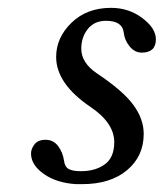

<svg xmlns="http://www.w3.org/2000/svg" viewBox="-20 -459 417 489"><path d="M174 10Q124 7 91.5 -16Q59 -39 59 -68Q59 -80 68 -91.5Q77 -103 96 -103Q116 -103 128 -87Q140 -71 143 -50Q145 -34 155 -28.5Q165 -23 186 -23Q223 -23 247 -40.5Q271 -58 271 -97Q271 -146 210 -187Q123 -246 123 -314Q123 -363 162 -401Q201 -439 263 -439Q308 -439 342.5 -413Q377 -387 377 -359Q377 -325 341 -325Q323 -325 310 -341Q297 -357 295 -377Q291 -406 250 -406Q220 -406 203.5 -385Q187 -364 187 -335Q187 -299 227 -272Q293 -228 319.5 -192Q346 -156 346 -118Q346 -61 303.5 -25.5Q261 10 189 10Z"/></svg>

Font: Linux Libertine O
Style: Italic
Weight: 400
Italic angle: -12°
Designer: Philipp H. Poll
Foundry: Philipp H. Poll
Version: Version 5.1.6